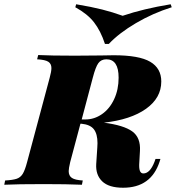

<svg xmlns="http://www.w3.org/2000/svg" viewBox="-69 -866 825 900"><path d="M660 -121H683L679 -108Q639 14 508 14Q441 14 410 -16Q379 -46 382 -97L387 -173Q388 -181 388 -195Q388 -238 371 -260Q354 -282 313 -286H308L260 -106Q253 -76 253 -64Q253 -42 268 -32Q283 -22 319 -20L315 0Q246 -3 137 -3Q11 -3 -49 0L-45 -20Q-9 -22 9 -28Q27 -34 37.5 -51Q48 -68 58 -106L164 -502Q172 -531 172 -547Q172 -567 157.5 -576.5Q143 -586 105 -588L110 -608Q168 -605 282 -605L405 -606Q429 -607 464 -607Q583 -607 635 -576.5Q687 -546 687 -484Q687 -407 615.5 -356Q544 -305 418 -291Q511 -279 551 -250Q591 -221 587 -158L584 -105Q582 -79 586.5 -66Q591 -53 603 -53Q634 -53 655 -107ZM366 -502 314 -306H331Q373 -306 409 -331Q445 -356 466 -401Q487 -446 487 -502Q487 -588 430 -588Q405 -588 392 -570Q379 -552 366 -502ZM731 -846 736 -832Q647 -804 568 -757.5Q489 -711 441 -660H423Q403 -721 372 -761Q341 -801 284 -832L288 -846Q360 -834 409.5 -821.5Q459 -809 506 -792Q603 -825 731 -846Z"/></svg>

Font: Playfair Display SC Black
Style: Italic
Weight: 900
Italic angle: -14°
Designer: Claus Eggers Sørensen
Foundry: Claus Eggers Sørensen
Version: Version 1.200; ttfautohint (v1.6)